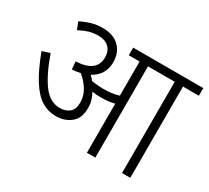

<svg xmlns="http://www.w3.org/2000/svg" viewBox="-126 -839 1140 1046"><g transform="rotate(30 444.0 -316.0)"><path d="M399 -214Q399 -149 360.5 -118.5Q322 -88 269 -88Q217 -88 175.5 -114.5Q134 -141 97 -200Q60 -259 24 -356L72 -372Q113 -256 158 -196.5Q203 -137 264 -137Q300 -137 323.5 -156Q347 -175 347 -219Q347 -261 325 -296Q303 -331 270 -359Q245 -354 217 -352L213 -400Q280 -404 310.5 -429Q341 -454 341 -498Q341 -540 316.5 -562Q292 -584 251 -584Q219 -584 191.5 -575.5Q164 -567 134 -551L116 -597Q147 -612 179 -622Q211 -632 252 -632Q318 -632 355.5 -595.5Q393 -559 393 -498Q393 -417 320 -378Q333 -366 345 -352Q364 -349 383 -347.5Q402 -346 420 -346Q446 -346 468.5 -349Q491 -352 515 -359V-574H447V-622H888V-574H788V0H736V-574H568V0H515V-309Q494 -303 472.5 -301Q451 -299 428 -299Q401 -299 374 -303Q386 -284 392.5 -261.5Q399 -239 399 -214Z"/></g></svg>

Font: Noto Sans SemiCondensed Light
Style: Italic
Weight: 300
Width: 4
Italic angle: -12°
Designer: Monotype Design Team
Foundry: Monotype Imaging Inc.
Version: Version 2.013; ttfautohint (v1.8.4.7-5d5b)